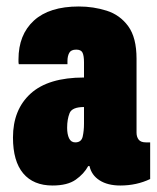

<svg xmlns="http://www.w3.org/2000/svg" viewBox="-20 -560 483 592"><path d="M142 12Q83 12 51.5 -25.5Q20 -63 20 -136Q20 -222 74.5 -271.5Q129 -321 239 -321V-368Q239 -388 234.5 -397.5Q230 -407 215 -407Q199 -407 193.5 -397Q188 -387 188 -372V-362H38Q37 -366 37 -369.5Q37 -373 37 -377Q37 -453 84.5 -496.5Q132 -540 223 -540Q268 -540 309 -527Q350 -514 375.5 -479Q401 -444 401 -379V-151Q401 -138 407.5 -129.5Q414 -121 430 -121H443V-8Q401 12 351 12Q312 12 287 -4Q262 -20 256 -48H252Q239 -24 213.5 -6Q188 12 142 12ZM212 -121Q231 -121 235 -139Q239 -157 239 -179V-230Q202 -230 194.5 -211Q187 -192 187 -166Q187 -146 193 -133.5Q199 -121 212 -121Z"/></svg>

Font: Archivo ExtraCondensed Black
Style: Regular
Weight: 900
Width: 2
Designer: Hector Gatti
Foundry: Omnibus-Type
Version: Version 2.001; ttfautohint (v1.8.3)